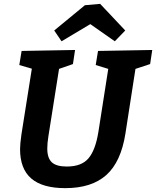

<svg xmlns="http://www.w3.org/2000/svg" viewBox="-20 -963 809 995"><path d="M769 -704 758 -631 682 -606 630 -271Q607 -124 531 -56Q455 12 318 12Q200 12 142 -38Q84 -88 84 -190Q84 -217 91 -266L145 -607L80 -626L92 -699L369 -704L358 -631L286 -606L231 -258Q225 -221 225 -193Q225 -144 248.5 -122Q272 -100 326 -100Q403 -100 439 -143Q475 -186 490 -280L541 -606L476 -626L488 -699ZM499 -943 629 -805 575 -749 448 -838 299 -749 261 -805 420 -936Z"/></svg>

Font: Bitter Pro
Style: Bold Italic
Weight: 700
Italic angle: -9°
Designer: Sol Matas, and Bitter project Authors
Foundry: Sol Matas
Version: Version 1.010